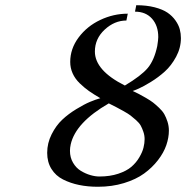

<svg xmlns="http://www.w3.org/2000/svg" viewBox="-20 -711 718 741"><path d="M252.9 -153.8Q250 -140.6 250 -128.9Q250 -103 262 -82.8Q273.9 -62.5 292.2 -51.5Q310.5 -40.5 328.9 -35.2Q347.2 -29.8 363.8 -29.8Q404.3 -29.8 436.5 -40.5Q468.8 -51.3 487.3 -67.4Q505.9 -83.5 517.8 -104Q529.8 -124.5 533.9 -141.6Q538.1 -158.7 538.1 -173.8Q538.1 -188.5 533.4 -202.1Q528.8 -215.8 523.2 -226.1Q517.6 -236.3 504.9 -247.6Q492.2 -258.8 483.6 -265.4Q475.1 -272 456.8 -282.2Q438.5 -292.5 429.7 -296.9Q420.9 -301.3 399.9 -312Q272 -238.3 252.9 -153.8ZM586.9 -533.2Q590.8 -557.6 590.8 -567.9Q590.8 -611.8 566.7 -638.9Q542.5 -666 501 -666L505.9 -690.9Q545.4 -690.9 576.7 -682.9Q607.9 -674.8 626.5 -662.1Q645 -649.4 657.2 -632.1Q669.4 -614.7 673.8 -598.1Q678.2 -581.5 678.2 -564Q678.2 -526.4 659.7 -491.9Q641.1 -457.5 616.2 -435.1Q591.3 -412.6 562.3 -394.8Q533.2 -377 515.9 -369.4Q498.5 -361.8 492.2 -359.9Q509.3 -351.6 517.6 -347.4Q525.9 -343.3 543.5 -333Q561 -322.8 570.8 -315.2Q580.6 -307.6 594 -294.9Q607.4 -282.2 614.3 -270Q621.1 -257.8 626.5 -241.2Q631.8 -224.6 631.8 -207Q631.8 -179.7 621.8 -150.6Q611.8 -121.6 589.6 -92.8Q567.4 -64 536.1 -41.3Q504.9 -18.6 458.5 -4.4Q412.1 9.8 357.9 9.8Q318.8 9.8 285.4 2.9Q252 -3.9 223.4 -18.3Q194.8 -32.7 178.5 -59.1Q162.1 -85.4 162.1 -121.1Q162.1 -158.7 179.2 -192.6Q196.3 -226.6 220.2 -249Q244.1 -271.5 274.7 -290Q305.2 -308.6 327.4 -317.9Q349.6 -327.1 367.2 -332Q341.3 -347.2 323.5 -359.6Q305.7 -372.1 287.6 -389.6Q269.5 -407.2 260.3 -428Q251 -448.7 251 -472.2Q251 -522.9 283.4 -566.4Q315.9 -609.9 366.9 -634Q418 -658.2 473.1 -658.2L467.8 -631.8Q421.9 -631.8 384 -596.7Q346.2 -561.5 346.2 -512.2Q346.2 -439 461.9 -380.9Q525.4 -418.9 550.3 -448.7Q575.2 -478.5 586.9 -533.2Z"/></svg>

Font: Linear Smooth
Style: Italic
Weight: 400
Designer: Philipp H. Poll, Flanker
Foundry: Philipp H. Poll, reworked by Flanker
Version: Version 1.061 | FøM Fix